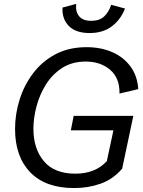

<svg xmlns="http://www.w3.org/2000/svg" viewBox="-20 -958 737 990"><path d="M362.3 11.7Q214.8 11.7 136.2 -69.3Q57.6 -150.4 57.6 -293Q57.6 -370.1 81.3 -445.1Q105 -520 151.4 -581.1Q197.8 -642.1 266.6 -678.5Q335.4 -714.8 426.3 -714.8Q500 -714.8 558.6 -689.2Q617.2 -663.6 652.8 -615.2Q688.5 -566.9 692.9 -498.5L596.2 -475.6Q597.7 -555.7 547.9 -598.1Q498 -640.6 422.4 -640.6Q352.5 -640.6 301.5 -608.2Q250.5 -575.7 217.5 -523.4Q184.6 -471.2 168.5 -410.6Q152.3 -350.1 152.3 -294.4Q152.3 -191.4 206.1 -127Q259.8 -62.5 368.7 -62.5Q471.2 -62.5 530.8 -127L564.9 -286.1H345.2L359.9 -360.4H667.5L609.9 -88.4Q563 -33.7 499 -11Q435.1 11.7 362.3 11.7ZM441.9 -787.6Q371.1 -787.6 335.2 -823.7Q299.3 -859.9 302.2 -918.9L373 -938Q368.2 -898.4 387.7 -874.5Q407.2 -850.6 450.7 -850.6Q492.7 -850.6 516.8 -873Q541 -895.5 553.2 -933.1L624.5 -914.1Q602.5 -856.9 556.6 -822.3Q510.7 -787.6 441.9 -787.6Z"/></svg>

Font: Schibsted Grotesk
Style: Italic
Weight: 400
Italic angle: -12°
Designer: Bakken & Baeck AS, Henrik Kongsvoll
Foundry: Schibsted ASA
Version: Version 1.100; ttfautohint (v1.8.4.7-5d5b);gftools[0.9.25]